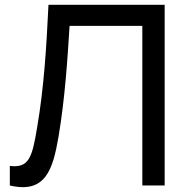

<svg xmlns="http://www.w3.org/2000/svg" viewBox="-20 -770 776 797"><path d="M663.5 -750H181.2C172.9 -576 162.5 -406.3 134.4 -242.7C113.5 -114.6 100 -71.9 20.8 -81.2V0C167.7 34.4 199 -63.5 222.9 -202.1C250 -363.5 260.4 -527.1 268.8 -662.5H570.8V0H663.5Z"/></svg>

Font: Manrope3 Medium
Style: Regular
Weight: 500
Width: 4
Designer: Mikhail Sharanda
Foundry: Mikhail Sharanda
Version: Version 3.000;PS 003.000;hotconv 1.0.88;makeotf.lib2.5.64775